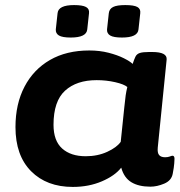

<svg xmlns="http://www.w3.org/2000/svg" viewBox="-20 -729 708 757"><path d="M267 8Q164 8 102.5 -54Q41 -116 41 -228Q41 -319 76.5 -387Q112 -455 177 -492.5Q242 -530 332 -530Q373 -530 408 -521Q443 -512 468 -499.5Q493 -487 503 -477Q509 -495 514 -505.5Q519 -516 531 -520Q543 -524 568 -524H580Q640 -524 637 -494L602 -147Q600 -126 607.5 -117.5Q615 -109 631 -109Q642 -109 649.5 -112Q657 -115 660 -115Q668 -115 668 -103Q668 -99 667 -84.5Q666 -70 661 -44Q656 -17 627.5 -5Q599 7 573 7Q527 7 498 -10.5Q469 -28 458 -68Q433 -36 381.5 -14Q330 8 267 8ZM318 -113Q365 -113 403 -130.5Q441 -148 456 -170L470 -305Q473 -336 475.5 -353Q478 -370 482 -386Q469 -397 434 -405Q399 -413 361 -413Q282 -413 236.5 -371.5Q191 -330 191 -237Q191 -174 225 -143.5Q259 -113 318 -113ZM461 -581Q428 -581 414.5 -589Q401 -597 402 -613L409 -677Q411 -694 426 -701.5Q441 -709 474 -709Q508 -709 521.5 -701.5Q535 -694 533 -677L526 -613Q523 -581 461 -581ZM259 -581Q226 -581 212.5 -589Q199 -597 200 -613L207 -677Q210 -709 272 -709Q305 -709 319 -701.5Q333 -694 331 -677L324 -613Q321 -581 259 -581Z"/></svg>

Font: Asap Expanded Expanded Regular
Style: Bold Italic
Weight: 700
Width: 7
Italic angle: -6°
Designer: Pablo Cosgaya
Foundry: Omnibus-Type
Version: Version 3.001; ttfautohint (v1.8.4.7-5d5b)